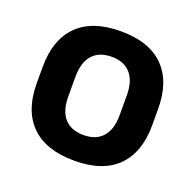

<svg xmlns="http://www.w3.org/2000/svg" viewBox="-98 -606 733 722"><g transform="rotate(20 268.5 -245.0)"><path d="M269 13.5Q155 13.5 96.2 -45Q37.5 -103.5 37.5 -211.5V-278Q37.5 -386.5 96.2 -445.2Q155 -504 269 -504Q382.5 -504 441 -445.2Q499.5 -386.5 499.5 -278V-211.5Q499.5 -103.5 441.2 -45Q383 13.5 269 13.5ZM269 -89Q319 -89 345.2 -119Q371.5 -149 371.5 -205V-284.5Q371.5 -341.5 345.2 -371.8Q319 -402 269 -402Q218.5 -402 192.2 -371.8Q166 -341.5 166 -284.5V-205Q166 -149 192.2 -119Q218.5 -89 269 -89Z"/></g></svg>

Font: Anek Kannada Medium SemiBold
Style: Regular
Weight: 600
Version: Version 1.003